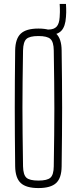

<svg xmlns="http://www.w3.org/2000/svg" viewBox="-20 -950 390 975"><path d="M175 5Q113 5 85.5 -20.5Q58 -46 57 -105Q56 -191.5 55.5 -263.8Q55 -336 55 -403.2Q55 -470.5 55.5 -541Q56 -611.5 57 -694Q58 -753.5 85.5 -779.2Q113 -805 175 -805Q237.5 -805 265 -779.2Q292.5 -753.5 293 -694Q294 -611.5 294.8 -541Q295.5 -470.5 295.5 -403.2Q295.5 -336 294.8 -263.8Q294 -191.5 293 -105Q292.5 -46 265 -20.5Q237.5 5 175 5ZM175 -33Q220 -33 236.2 -47.8Q252.5 -62.5 253 -105Q254.5 -194.5 255.2 -264.8Q256 -335 256 -399.2Q256 -463.5 255.2 -533.8Q254.5 -604 253 -694Q252.5 -737 236.2 -752Q220 -767 175 -767Q130 -767 114 -752Q98 -737 97 -694Q95.5 -606.5 94.8 -537.5Q94 -468.5 94 -404.2Q94 -340 94.8 -268.8Q95.5 -197.5 97 -105Q98 -62.5 114 -47.8Q130 -33 175 -33ZM226 -772Q221.5 -772 218 -772.5Q214.5 -773 209.5 -774L208 -800Q212.5 -800 216.8 -800Q221 -800 226 -800Q254 -800 267.5 -814.8Q281 -829.5 283 -863Q284 -877 284.2 -888.5Q284.5 -900 284 -910Q283.5 -920 283 -930H315Q315.5 -918.5 316 -908.2Q316.5 -898 316.2 -887.2Q316 -876.5 315 -864Q312 -815 291.2 -793.5Q270.5 -772 226 -772Z"/></svg>

Font: Big Shoulders Text SC Thin
Style: Regular
Weight: 100
Designer: Patric King
Foundry: XO Type Co
Version: Version 2.002